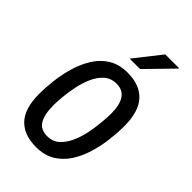

<svg xmlns="http://www.w3.org/2000/svg" viewBox="-221 -805 899 899"><g transform="rotate(45 228.0 -355.5)"><path d="M199 12Q118 12 75.5 -33.5Q33 -79 33 -175Q33 -218 39 -267.5Q45 -317 59.5 -365Q74 -413 99 -452Q124 -491 162.5 -514.5Q201 -538 256 -538Q337 -538 379.5 -492Q422 -446 422 -349Q422 -306 416 -256.5Q410 -207 395.5 -159.5Q381 -112 356 -73.5Q331 -35 292.5 -11.5Q254 12 199 12ZM199 -61Q236 -61 260.5 -83.5Q285 -106 300.5 -141.5Q316 -177 323.5 -216.5Q331 -256 334 -291.5Q337 -327 337 -348Q337 -406 317 -435.5Q297 -465 256 -465Q220 -465 195 -443Q170 -421 155 -386.5Q140 -352 132 -313.5Q124 -275 121 -241Q118 -207 118 -186Q118 -123 137 -92Q156 -61 199 -61ZM216 -591 320 -723H410L411 -720L285 -591Z"/></g></svg>

Font: Archivo Narrow
Style: Italic
Weight: 400
Italic angle: -8°
Designer: Hector Gatti
Foundry: Omnibus-Type
Version: Version 3.002